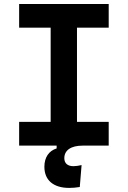

<svg xmlns="http://www.w3.org/2000/svg" viewBox="-20 -713 626 940"><path d="M318.8 207C334 207 353 205.6 370.6 202.6L379.4 95.2C364.7 98.6 350.6 100.6 339.4 100.6C311 100.6 294.9 86.4 294.9 61.5C294.9 22.5 327.6 0 384.3 0H512.2V-116.2H356.9V-577.6H512.2V-693.4H73.7V-577.6H228V-116.2H73.7V0H257.3V13.7C219.2 25.4 197.3 57.6 197.3 103.5C197.3 169.4 241.7 207 318.8 207Z"/></svg>

Font: CaskaydiaCove Nerd Font
Style: Bold
Weight: 700
Designer: Aaron Bell
Foundry: Saja Typeworks
Version: Version 2111.1;Nerd Fonts 2.3.0